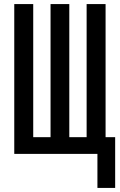

<svg xmlns="http://www.w3.org/2000/svg" viewBox="-20 -755 588 942"><path d="M458 167V0H50V-735H143V-82H228V-735H320V-82H405V-735H498V-82H545V167Z"/></svg>

Font: Iosevka Semi-Condensed Medium
Style: Regular
Weight: 500
Monospace: yes
Designer: Belleve Invis
Foundry: Belleve Invis
Version: Version 27.3.5